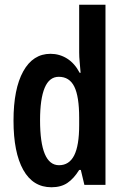

<svg xmlns="http://www.w3.org/2000/svg" viewBox="-20 -780 526 810"><path d="M197 10Q119 10 78 -63.5Q37 -137 37 -271Q37 -405 78 -479Q119 -553 193 -553Q231 -553 263 -533Q295 -513 316 -473H320Q318 -500 316 -520Q314 -540 314 -559V-760H425V0H336L321 -63H314Q291 -26 264 -8Q237 10 197 10ZM229 -83Q272 -83 293 -124.5Q314 -166 314 -252V-283Q314 -373 293.5 -414.5Q273 -456 228 -456Q188 -456 168.5 -409.5Q149 -363 149 -273Q149 -83 229 -83Z"/></svg>

Font: Noto Sans Tamil ExtraCondensed SemiBold
Style: Regular
Weight: 600
Width: 2
Designer: Jelle Bosma - Monotype Design Team
Foundry: Monotype Imaging Inc.
Version: Version 2.004; ttfautohint (v1.8.4.7-5d5b)